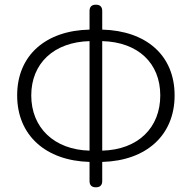

<svg xmlns="http://www.w3.org/2000/svg" viewBox="-20 -773 816 817"><path d="M361 -30V-3C361 15 370 24 388 24C406 24 415 15 415 -3V-30V-84C602 -89 723 -197 723 -367C723 -538 602 -642 415 -647V-726C415 -744 406 -753 388 -753C370 -753 361 -744 361 -726V-647C175 -643 53 -538 53 -367C53 -197 175 -89 361 -84ZM361 -248V-132C210 -136 113 -230 113 -367C113 -504 210 -594 361 -598V-365ZM415 -481V-598C568 -594 662 -504 662 -367C662 -230 568 -136 415 -132V-365Z"/></svg>

Font: GenSenRounded2 TW L
Style: Regular
Weight: 300
Version: Version 2.100;PS 2.1;hotconv 16.6.51;makeotf.lib2.5.65220 DE